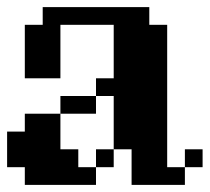

<svg xmlns="http://www.w3.org/2000/svg" viewBox="-20 -520 590 540"><path d="M299.8 -100.1V-49.8H250V-100.1H299.8V-250H250V-200.2H149.9V-100.1H200.2V-49.8H250V0H49.8V-49.8H0V-149.9H49.8V-200.2H149.9V-250H250V-299.8H299.8V-450.2H149.9V-299.8H49.8V-450.2H100.1V-500H399.9V-450.2H450.2V-49.8H500V0H350.1V-100.1ZM549.8 -49.8H500V-100.1H549.8Z"/></svg>

Font: Redaction 50
Style: Bold
Weight: 700
Designer: Jeremy Mickel / Forest Young
Foundry: MCKL
Version: Version 2.001;hotconv 1.0.113;makeotfexe 2.5.65598 DEVELOPME